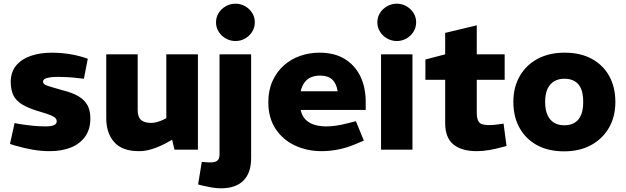

<svg xmlns="http://www.w3.org/2000/svg" viewBox="-20 -810 3385 1039"><path d="M249 8Q204 8 157 0Q110 -8 63 -22L34 -31L59 -144L85 -139Q123 -133 158 -129.5Q193 -126 226 -126Q256 -126 271.5 -132.5Q287 -139 287 -154Q287 -163 281 -170Q275 -177 257.5 -185Q240 -193 205 -203Q141 -221 104.5 -242Q68 -263 53 -293Q38 -323 38 -369Q39 -421 67.5 -455.5Q96 -490 146 -507.5Q196 -525 264 -525Q306 -525 349.5 -518.5Q393 -512 438 -498L455 -492L434 -384L413 -386Q376 -391 346.5 -392.5Q317 -394 296 -394Q257 -394 235 -388Q213 -382 213 -370Q213 -360 219.5 -354.5Q226 -349 248.5 -342Q271 -335 317 -322Q374 -308 407 -287.5Q440 -267 454.5 -238.5Q469 -210 469 -169Q469 -110 440.5 -70.5Q412 -31 363 -11.5Q314 8 249 8Z M732 8Q641 8 598 -41Q555 -90 555 -170V-516H725V-215Q725 -177 743 -161Q761 -145 798 -145Q813 -145 826 -148.5Q839 -152 852 -157L880 -170V-516H1051V0H924L903 -91L936 -67L874 -33Q837 -14 801.5 -3Q766 8 732 8Z M1176 209Q1151 209 1125.5 204.5Q1100 200 1074 194L1052 188L1072 66L1084 67Q1092 68 1102 68.5Q1112 69 1121 69Q1144 69 1156 59.5Q1168 50 1168 26V-516H1339V46Q1339 126 1297 167.5Q1255 209 1176 209ZM1254 -588Q1226 -588 1201.5 -602Q1177 -616 1163 -639Q1149 -662 1149 -689Q1149 -717 1163 -739.5Q1177 -762 1201.5 -776Q1226 -790 1254 -790Q1283 -790 1307 -776Q1331 -762 1345 -739.5Q1359 -717 1359 -689Q1359 -662 1345 -639Q1331 -616 1307 -602Q1283 -588 1254 -588Z M1721 8Q1642 8 1576.5 -22.5Q1511 -53 1471.5 -112.5Q1432 -172 1432 -257Q1432 -321 1454.5 -371Q1477 -421 1515.5 -455.5Q1554 -490 1604 -507.5Q1654 -525 1709 -525Q1789 -525 1844.5 -491.5Q1900 -458 1929.5 -398Q1959 -338 1959 -258V-215H1607Q1614 -183 1633 -163.5Q1652 -144 1680.5 -135Q1709 -126 1745 -126Q1770 -126 1798.5 -130Q1827 -134 1857 -142L1906 -154L1949 -49L1901 -29Q1856 -10 1810 -1Q1764 8 1721 8ZM1607 -316H1807Q1801 -358 1778 -379.5Q1755 -401 1712 -401Q1685 -401 1663.5 -392Q1642 -383 1628 -364Q1614 -345 1607 -316Z M2042 0V-516H2212V0ZM2127 -588Q2099 -588 2074.5 -602Q2050 -616 2036 -639Q2022 -662 2022 -689Q2022 -717 2036 -739.5Q2050 -762 2074.5 -776Q2099 -790 2127 -790Q2156 -790 2180 -776Q2204 -762 2218 -739.5Q2232 -717 2232 -689Q2232 -662 2218 -639Q2204 -616 2180 -602Q2156 -588 2127 -588Z M2560 8Q2479 8 2434 -28Q2389 -64 2389 -145V-378H2282V-488L2389 -516V-632L2560 -673V-516H2711V-378H2560V-199Q2560 -166 2571.5 -149.5Q2583 -133 2627 -133Q2639 -133 2651 -134Q2663 -135 2677 -137L2705 -141L2721 -20L2698 -14Q2663 -4 2627.5 2Q2592 8 2560 8Z M3033 9Q2947 9 2886 -24.5Q2825 -58 2791.5 -118Q2758 -178 2758 -258Q2758 -339 2793 -399Q2828 -459 2890 -492Q2952 -525 3036 -525Q3121 -525 3182.5 -491.5Q3244 -458 3277 -398Q3310 -338 3310 -258Q3310 -178 3275 -118Q3240 -58 3178 -24.5Q3116 9 3033 9ZM3034 -132Q3066 -132 3089 -145.5Q3112 -159 3124 -187Q3136 -215 3136 -258Q3136 -302 3124.5 -329.5Q3113 -357 3090 -370.5Q3067 -384 3034 -384Q3003 -384 2979.5 -370.5Q2956 -357 2943 -329.5Q2930 -302 2930 -258Q2930 -215 2943 -187Q2956 -159 2979 -145.5Q3002 -132 3034 -132Z"/></svg>

Font: REM Medium
Style: Bold
Weight: 700
Version: Version 1.005;gftools[0.9.28]